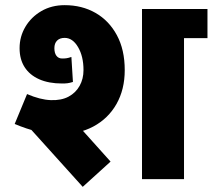

<svg xmlns="http://www.w3.org/2000/svg" viewBox="-20 -695 825 745"><path d="M531 0V-660H694V0ZM572 -547V-660H785V-547ZM37 -214 85 -330Q136 -308 177 -306.5Q218 -305 246 -320Q274 -335 289 -362Q304 -389 304 -423H464Q464 -348 432 -291.5Q400 -235 342 -204Q284 -173 206.5 -174Q129 -175 37 -214ZM221 -371Q169 -371 132 -387.5Q95 -404 75.5 -434.5Q56 -465 56 -508H191Q191 -489 199 -478.5Q207 -468 221 -468ZM221 -371V-468Q231 -468 238 -469Q245 -470 257 -474L263 -377Q250 -373 241.5 -372Q233 -371 221 -371ZM56 -508Q56 -553 78.5 -591Q101 -629 140.5 -652Q180 -675 231 -675V-548Q212 -548 201.5 -537.5Q191 -527 191 -508ZM304 -423Q304 -476 283 -512Q262 -548 231 -548V-675Q298 -675 350.5 -645Q403 -615 433.5 -558.5Q464 -502 464 -423ZM301 30 90 -204 199 -302 409 -68Z"/></svg>

Font: Akshar Light
Style: Regular
Weight: 300
Designer: Tall Chai
Foundry: Tall Chai
Version: Version 1.100